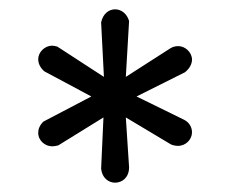

<svg xmlns="http://www.w3.org/2000/svg" viewBox="-20 -772 487 412"><path d="M75 -619 176 -565 73 -511C65 -503 62 -495 62 -487C62 -470 77 -458 92 -458C96 -458 101 -459 105 -460L202 -520L197 -410C199 -390 213 -380 227 -380C242 -380 257 -391 257 -413L250 -520L347 -462C352 -460 357 -459 362 -459C379 -459 392 -473 392 -488C392 -498 387 -509 375 -515L273 -565L377 -617C387 -625 392 -635 392 -644C392 -660 377 -673 363 -673C357 -673 351 -672 345 -668L250 -607L257 -727C252 -744 239 -752 227 -752C214 -752 201 -743 197 -724L203 -607L103 -672C99 -673 95 -674 92 -674C76 -674 62 -660 62 -645C62 -636 66 -627 75 -619Z"/></svg>

Font: Numismatica Pro
Style: Regular
Weight: 400
Designer: Chris Hopkins
Foundry: Edward C. D. Hopkins
Version: Version 2.19D